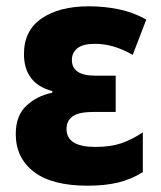

<svg xmlns="http://www.w3.org/2000/svg" viewBox="-20 -579 510 609"><path d="M258 10Q145 10 87.5 -34Q30 -78 30 -154Q30 -212 63.5 -243.5Q97 -275 146 -285V-290Q56 -314 56 -408Q56 -482 112 -520.5Q168 -559 262 -559Q311 -559 357 -549.5Q403 -540 444 -517L401 -405Q369 -423 340 -431.5Q311 -440 281 -440Q243 -440 225.5 -426Q208 -412 208 -389Q208 -339 282 -339H347V-224H278Q230 -224 210.5 -210Q191 -196 191 -170Q191 -113 282 -113Q331 -113 364.5 -124.5Q398 -136 433 -159V-33Q396 -10 354.5 0Q313 10 258 10Z"/></svg>

Font: Noto Sans SemiCondensed ExtraBold
Style: Regular
Weight: 800
Width: 4
Designer: Monotype Design Team
Foundry: Monotype Imaging Inc.
Version: Version 2.013; ttfautohint (v1.8.4.7-5d5b)